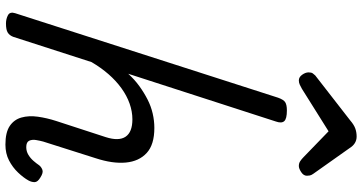

<svg xmlns="http://www.w3.org/2000/svg" viewBox="-326 -960 1304 691"><g transform="rotate(90 325.5 -615.0)"><path d="M501 17Q457 17 434 1.5Q411 -14 403.5 -40.5Q396 -67 400.5 -99.5Q405 -132 416 -166L474 -344Q489 -391 472.5 -415.5Q456 -440 410 -440Q382 -440 353.5 -430Q325 -420 298 -400.5Q271 -381 247.5 -354Q224 -327 204 -293L113 -11Q108 2 98 8.5Q88 15 65 15Q49 15 35.5 8Q22 1 28 -18L332 -964Q339 -984 348.5 -990Q358 -996 378 -996Q408 -996 416.5 -986.5Q425 -977 418 -957L246 -425Q267 -448 290.5 -465Q314 -482 338.5 -494.5Q363 -507 389 -513Q415 -519 441 -519Q501 -519 531 -491.5Q561 -464 565.5 -416.5Q570 -369 550 -308L490 -119Q487 -108 484.5 -93.5Q482 -79 487 -68.5Q492 -58 510 -58Q525 -58 537.5 -65.5Q550 -73 559.5 -84Q569 -95 575 -104Q581 -112 591.5 -116Q602 -120 619 -109Q636 -99 636 -88Q636 -77 630 -66Q620 -48 601.5 -28.5Q583 -9 558 4Q533 17 501 17ZM270 -1039Q258 -1039 249.5 -1051Q241 -1063 241 -1074Q241 -1084 244.5 -1089Q248 -1094 252 -1098L414 -1224Q429 -1237 442.5 -1242Q456 -1247 472 -1247Q485 -1247 495.5 -1240.5Q506 -1234 514 -1221L606 -1091Q611 -1084 612 -1078.5Q613 -1073 613 -1068Q613 -1056 600 -1047.5Q587 -1039 578 -1039Q568 -1039 560.5 -1044Q553 -1049 546 -1056L453 -1146L300 -1050Q293 -1046 285.5 -1042.5Q278 -1039 270 -1039Z"/></g></svg>

Font: Playwrite IE
Style: Regular
Weight: 400
Designer: Veronika Burian, José Scaglione
Foundry: TypeTogether
Version: Version 1.002